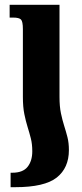

<svg xmlns="http://www.w3.org/2000/svg" viewBox="-20 -512 342 797"><path d="M75 -110V-391Q75 -423 67 -431Q59 -439 35 -439H20V-492H227V-110Q227 -70 233 -41.5Q239 -13 246.5 10.5Q254 34 260 57.5Q266 81 266 111Q266 185 215.5 225Q165 265 43 265H24V205H31Q75 205 94.5 180.5Q114 156 114 116Q114 86 108 62.5Q102 39 94.5 15Q87 -9 81 -38.5Q75 -68 75 -110Z"/></svg>

Font: Noto Serif Armenian
Style: Regular
Weight: 400
Designer: Monotype Design Team
Foundry: Monotype Imaging Inc.
Version: Version 2.007